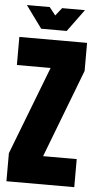

<svg xmlns="http://www.w3.org/2000/svg" viewBox="-58 -892 467 928"><g transform="rotate(5 175.0 -428.5)"><path d="M339.8 -700.2V-564L175.8 -136.2H338.9V0H9.8V-136.2L174.8 -564H11.2V-700.2ZM34.2 -856.9H145L174.8 -818.8L205.1 -856.9H315.9L236.8 -749H112.8Z"/></g></svg>

Font: Quaderni
Style: Regular
Weight: 400
Designer: Romain Laurent, Daphné Lejeune, Alexandre D’Hubert
Foundry: ESAD Valence
Version: Version 1.000;FEAKit 1.0